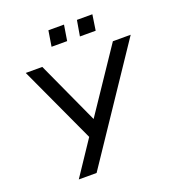

<svg xmlns="http://www.w3.org/2000/svg" viewBox="-157 -1022 1046 1145"><g transform="rotate(-20 366.0 -449.0)"><path d="M146 0 301 -232V-196L66 -705H171L361 -290H340L619 -705H732L259 0ZM444 -799 461 -898H559L544 -799ZM264 -799 280 -898H379L363 -799Z"/></g></svg>

Font: Nunito Sans 12pt SemiBold
Style: Italic
Weight: 600
Italic angle: -9°
Designer: Vernon Adams
Foundry: Vernon Adams
Version: Version 3.101;gftools[0.9.27]